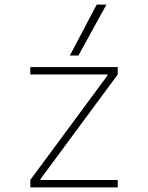

<svg xmlns="http://www.w3.org/2000/svg" viewBox="-20 -810 640 830"><path d="M111 0V-32L445 -484V-488H111V-520H489V-488L155 -36V-32H489V0ZM319 -570H282L398 -790H440Z"/></svg>

Font: M PLUS Code Latin Expanded ExtraLight
Style: Regular
Weight: 250
Width: 7
Designer: Coji Morishita
Foundry: UNDERFOREST DESIGN
Version: Version 1.002; ttfautohint (v1.8.3)